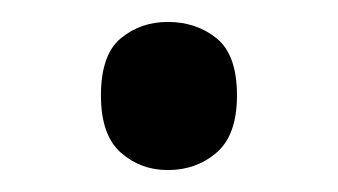

<svg xmlns="http://www.w3.org/2000/svg" viewBox="-20 -141 308 175"><path d="M72 -54Q72 -91 90 -106Q108 -121 133 -121Q159 -121 177.5 -106Q196 -91 196 -54Q196 -18 177.5 -2Q159 14 133 14Q108 14 90 -2Q72 -18 72 -54Z"/></svg>

Font: hexutamil05
Style: Book
Weight: 400
Designer: Jelle Bosma - Monotype Design Team
Foundry: Monotype Imaging Inc.
Version: Version 2.003